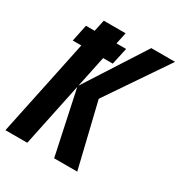

<svg xmlns="http://www.w3.org/2000/svg" viewBox="-170 -833 896 952"><g transform="rotate(30 277.5 -357.0)"><path d="M-2 0 113.8 -551.8H64.9L85 -647.9H134.8L148.9 -713.9H273.9L259.8 -647.9H314.9L293.9 -551.8H238.8L201.2 -372.1L420.9 -713.9H557.1L320.8 -366.2L409.2 0H276.9L199.2 -363.8L123 0Z"/></g></svg>

Font: Open Sans Condensed
Style: Italic
Weight: 400
Width: 3
Italic angle: -12°
Designer: Monotype Design Team
Foundry: Monotype Imaging Inc.
Version: Version 3.000